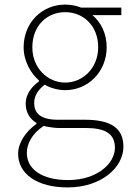

<svg xmlns="http://www.w3.org/2000/svg" viewBox="-20 -560 570 837"><path d="M275 257C423 257 518 169 518 80C518 -1 465 -38 349 -38H232C151 -38 129 -71 129 -111C129 -147 151 -172 175 -191C199 -176 234 -167 264 -167C366 -167 445 -249 445 -354C445 -414 420 -463 383 -494H509V-527H333C318 -533 294 -540 264 -540C163 -540 83 -461 83 -354C83 -290 117 -238 150 -209V-205C127 -189 92 -156 92 -108C92 -68 112 -40 139 -24V-20C90 15 59 64 59 110C59 198 141 257 275 257ZM264 -200C188 -200 121 -263 121 -354C121 -449 186 -507 264 -507C343 -507 408 -448 408 -354C408 -263 341 -200 264 -200ZM277 225C162 225 97 177 97 107C97 68 118 24 170 -11C199 -4 227 -2 234 -2H354C437 -2 481 22 481 84C481 153 403 225 277 225Z"/></svg>

Font: Source Han Sans CN ExtraLight
Style: Regular
Weight: 250
Designer: Ryoko NISHIZUKA (kana & ideographs); Paul D. Hunt (Latin, Greek & Cyrillic); Wenlong ZHANG (bopomofo); Sandoll Communica
Foundry: Adobe Systems Incorporated
Version: Version 1.004;PS 1.004;hotconv 16.6.51;makeotf.lib2.5.65220